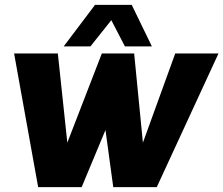

<svg xmlns="http://www.w3.org/2000/svg" viewBox="-20 -770 919 790"><path d="M352 -579H242L371 -750H522L605 -579H494L438 -687ZM879 -550 625 0H446L414 -235L316 0H137L38 -550H218L257 -183L399 -550H532L568 -183L701 -550Z"/></svg>

Font: Oakes Grotesk Bold
Style: Italic
Weight: 700
Italic angle: -8°
Designer: Samuel Oakes
Foundry: Samuel Oakes
Version: Version 1.000;PS 001.000;hotconv 1.0.88;makeotf.lib2.5.64775